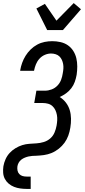

<svg xmlns="http://www.w3.org/2000/svg" viewBox="-28 -1010 548 1245"><path d="M145 215Q124 215 103 212Q82 209 63 201.5Q44 194 28.5 181Q13 168 3.5 150Q-6 132 -7.5 110.5Q-9 89 -6 68Q-2 45 8 22.5Q18 0 34.5 -18Q51 -36 72.5 -49Q94 -62 116.5 -69Q139 -76 162.5 -77.5Q186 -79 209 -80.5Q232 -82 255.5 -89Q279 -96 297.5 -112Q316 -128 325.5 -150.5Q335 -173 339 -196Q342 -213 343 -230.5Q344 -248 341 -264.5Q338 -281 331 -296Q324 -311 312 -322Q300 -333 283.5 -337.5Q267 -342 250 -342H194L208 -422H264Q285 -422 306.5 -430Q328 -438 344 -454.5Q360 -471 368 -492Q376 -513 379 -535Q382 -550 383 -565Q384 -580 381.5 -594.5Q379 -609 373 -622Q367 -635 357 -644.5Q347 -654 332.5 -658.5Q318 -663 303 -663Q283 -663 263 -654.5Q243 -646 228 -629.5Q213 -613 205 -593Q197 -573 193 -553V-551H103V-554Q107 -578 115.5 -602Q124 -626 138 -648.5Q152 -671 171 -689.5Q190 -708 213 -720.5Q236 -733 261 -738Q286 -743 311 -743Q338 -743 364.5 -737Q391 -731 412 -716.5Q433 -702 447 -680Q461 -658 467 -632.5Q473 -607 473 -579.5Q473 -552 469 -525Q465 -502 457 -479.5Q449 -457 434.5 -438Q420 -419 400 -404.5Q380 -390 359 -381Q382 -367 399 -345Q416 -323 424 -296.5Q432 -270 432.5 -240.5Q433 -211 428 -182Q424 -156 415 -131Q406 -106 390.5 -84.5Q375 -63 353 -45.5Q331 -28 306.5 -18Q282 -8 256.5 -4.5Q231 -1 206 0Q194 0 181.5 1Q169 2 157.5 4.5Q146 7 133.5 12Q121 17 110.5 25Q100 33 93.5 44.5Q87 56 85 68Q83 82 85.5 95.5Q88 109 97 118.5Q106 128 118.5 131.5Q131 135 145 135H171V215ZM278 -815 208 -955 263 -985 338 -876 450 -990 497 -950 380 -815Z"/></svg>

Font: Iosevka Term Curly Md Obl
Style: Regular
Weight: 500
Italic angle: -9°
Designer: Belleve Invis
Foundry: Belleve Invis
Version: Version 32.3.0